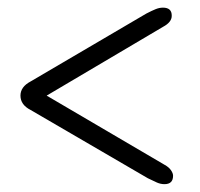

<svg xmlns="http://www.w3.org/2000/svg" viewBox="-20 -592 524 502"><path d="M432.5 -132.5Q432.5 -110.5 410 -110.5Q400 -110.5 390.2 -114.8Q380.5 -119 366.5 -126L60 -304.5Q33.5 -318 33.5 -342Q33.5 -365 60 -379L362.5 -556.5Q377 -564 386.8 -568Q396.5 -572 406 -572Q429.5 -572 429 -550.5Q429 -534 406.5 -522L102 -342L410.5 -161Q421.5 -155 427 -147Q432.5 -139 432.5 -132.5Z"/></svg>

Font: Fraunces 72pt S000 Black
Style: Regular
Weight: 900
Version: Version 1.000; ttfautohint (v1.8.3)